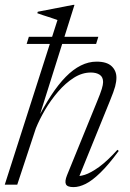

<svg xmlns="http://www.w3.org/2000/svg" viewBox="-24 -755 530 785"><path d="M122.5 -230 46.5 0H-4.5L211 -673Q204.5 -675.5 194.8 -678.8Q185 -682 173.8 -685.8Q162.5 -689.5 150.8 -693.2Q139 -697 128.5 -701L130.5 -707L274.5 -735H280.5L133.5 -268L124.5 -259Q155 -319 184.8 -364.5Q214.5 -410 244.8 -440.8Q275 -471.5 306.5 -487.2Q338 -503 371 -503Q412.5 -503 432.2 -484.5Q452 -466 452 -437.5Q452 -421.5 446.8 -401.5Q441.5 -381.5 425 -341.5L294 -19L283 -36.5Q298 -32.5 322.5 -40.2Q347 -48 380.8 -72.2Q414.5 -96.5 456 -142.5L461.5 -138Q419.5 -81 386.2 -48.8Q353 -16.5 326.2 -3.2Q299.5 10 276.5 10Q251 10 245.5 -1.8Q240 -13.5 250 -38.5L372.5 -339Q387 -374 392.2 -391.5Q397.5 -409 397.5 -419.5Q397.5 -440 383.8 -449.2Q370 -458.5 347.5 -458.5Q311.5 -458.5 277.5 -436.8Q243.5 -415 213.5 -380.2Q183.5 -345.5 160.2 -305.8Q137 -266 122.5 -230ZM85 -575.5 94 -604.5H378L369 -575.5Z"/></svg>

Font: Newsreader 60pt Light
Style: Italic
Weight: 300
Italic angle: -17°
Designer: Hugues Gentile
Foundry: Production Type
Version: Version 1.003